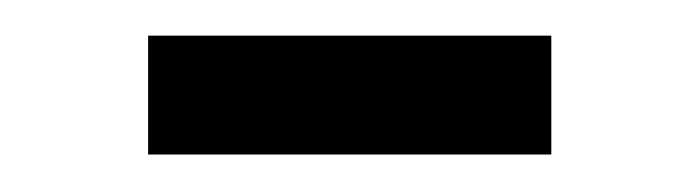

<svg xmlns="http://www.w3.org/2000/svg" viewBox="-20 -270 382 105"><path d="M61 -250.5H281.5V-185.5H61Z"/></svg>

Font: Newsreader 16pt
Style: Regular
Weight: 400
Designer: Hugues Gentile
Foundry: Production Type
Version: Version 1.003